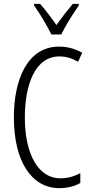

<svg xmlns="http://www.w3.org/2000/svg" viewBox="-20 -967 471 997"><path d="M247 -788H298C321 -835 359 -896 389 -938V-947H358C324 -906 303 -879 273 -837C246 -876 213 -919 188 -947H157V-938C186 -899 223 -835 247 -788ZM289 -674C321 -674 354 -665 385 -646L407 -693C369 -714 330 -725 287 -725C123 -725 52 -555 52 -358C52 -129 144 10 288 10C330 10 369 0 397 -17V-68C371 -54 336 -41 293 -41C180 -41 109 -165 109 -357C109 -521 159 -674 289 -674Z"/></svg>

Font: Noto Sans Devanagari UI ExtraCondensed Light
Style: Regular
Weight: 300
Width: 2
Designer: Jelle Bosma - Monotype Design Team
Foundry: Monotype Imaging Inc.
Version: Version 2.004